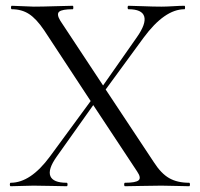

<svg xmlns="http://www.w3.org/2000/svg" viewBox="-20 -645 691 665"><path d="M635 -12Q638 -12 638 -6Q638 0 635 0Q623 0 590.5 -1Q558 -2 539 -2Q510 -2 469 -1Q428 0 413 0Q410 0 410 -6Q410 -12 413 -12Q450 -12 460 -20.5Q470 -29 455 -51L303 -281L176 -102Q145 -58 154.5 -35Q164 -12 211 -12Q214 -12 214 -6Q214 0 211 0Q195 0 160 -1Q125 -2 96 -2Q79 -2 55.5 -1Q32 0 17 0Q14 0 14 -6Q14 -12 17 -12Q86 -12 153 -103L294 -295L133 -540Q106 -580 80.5 -596.5Q55 -613 21 -613Q18 -613 18 -619Q18 -625 21 -625Q33 -625 59 -623.5Q85 -622 97 -622Q126 -622 171.5 -623.5Q217 -625 232 -625Q234 -625 234 -619Q234 -613 232 -613Q195 -613 185 -604.5Q175 -596 189 -573L337 -349L454 -516Q487 -563 479.5 -588Q472 -613 425 -613Q422 -613 422 -619Q422 -625 425 -625Q440 -625 475.5 -623.5Q511 -622 539 -622Q556 -622 580 -623.5Q604 -625 619 -625Q621 -625 621 -619Q621 -613 619 -613Q550 -613 477 -514L346 -335L513 -83Q538 -44 566 -28Q594 -12 635 -12Z"/></svg>

Font: Cormorant Infant
Style: Regular
Weight: 400
Designer: Christian Thalmann (Catharsis Fonts)
Version: Version 1.000;PS 002.000;hotconv 1.0.88;makeotf.lib2.5.64775